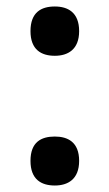

<svg xmlns="http://www.w3.org/2000/svg" viewBox="-20 -564 337 592"><path d="M149 -392C189 -392 224 -411 224 -468C224 -526 189 -544 149 -544C107 -544 74 -526 74 -468C74 -411 107 -392 149 -392ZM149 8C189 8 224 -11 224 -68C224 -126 189 -143 149 -143C107 -143 74 -126 74 -68C74 -11 107 8 149 8Z"/></svg>

Font: Noto Serif Lao SemiBold
Style: Regular
Weight: 600
Designer: Monotype Design Team
Foundry: Monotype Imaging Inc.
Version: Version 2.003